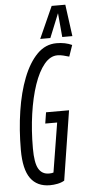

<svg xmlns="http://www.w3.org/2000/svg" viewBox="-61 -937 457 981"><g transform="rotate(-5 167.5 -446.0)"><path d="M155 10Q89 10 55.5 -36.5Q22 -83 22 -182Q22 -286 36.5 -381Q51 -476 80 -550Q109 -624 151.5 -667Q194 -710 251 -710Q296 -710 330 -694L310 -636Q295 -640 280.5 -644Q266 -648 250 -648Q213 -648 182.5 -611Q152 -574 130 -509.5Q108 -445 96 -361.5Q84 -278 84 -185Q84 -111 101.5 -80.5Q119 -50 155 -50Q170 -50 178 -53L219 -306H158L167 -363H285L229 -7Q214 2 194 6Q174 10 155 10ZM170 -739 243 -902H313L335 -739H283L272 -862L222 -739Z"/></g></svg>

Font: Georama ExtraCondensed
Style: Italic
Weight: 400
Width: 2
Italic angle: -9°
Designer: Jean-Baptiste Levee
Foundry: Production Type
Version: Version 1.000